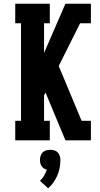

<svg xmlns="http://www.w3.org/2000/svg" viewBox="-20 -755 540 1033"><path d="M62 0V-105H93V-630H62V-735H248V-630H217V-470L332 -735H469V-630H411L296 -400L419 -105H469V0H332L225 -257L217 -242V-105H248V0ZM239 258 195 218Q208 206 217 190.5Q226 175 232 158Q223 156 216 151Q209 146 204 139Q199 132 197 123Q195 114 195 105Q195 94 198.5 83.5Q202 73 209.5 65Q217 57 228 54Q239 51 250 51Q261 51 272 54Q283 57 290.5 65Q298 73 301.5 83.5Q305 94 305 105Q305 127 301 148Q297 169 288.5 189Q280 209 267.5 226.5Q255 244 239 258Z"/></svg>

Font: Iosevka Slab Extrabold
Style: Regular
Weight: 800
Monospace: yes
Designer: Belleve Invis
Foundry: Belleve Invis
Version: Version 11.1.1; ttfautohint (v1.8.3)